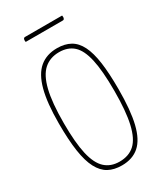

<svg xmlns="http://www.w3.org/2000/svg" viewBox="-211 -934 887 1031"><g transform="rotate(-30 233.0 -419.0)"><path d="M230 10Q182 10 148 -8.5Q114 -27 91.5 -69.5Q69 -112 58.5 -182Q48 -252 48 -355Q48 -482 69 -560Q90 -638 133 -674Q176 -710 241 -710Q289 -710 323 -691Q357 -672 378 -630Q399 -588 408.5 -520.5Q418 -453 418 -355Q418 -223 398.5 -143Q379 -63 337.5 -26.5Q296 10 230 10ZM229 -14Q287 -14 323 -47Q359 -80 376.5 -155.5Q394 -231 394 -358Q394 -482 378 -553.5Q362 -625 328 -655.5Q294 -686 240 -686Q184 -686 146.5 -653Q109 -620 90.5 -545Q72 -470 72 -343Q72 -222 88.5 -150Q105 -78 140 -46Q175 -14 229 -14ZM113 -823Q112 -827 112 -830Q112 -833 112 -836Q113 -842 115.5 -845Q118 -848 123 -848H353Q354 -844 354 -841Q354 -838 354 -835Q353 -829 350.5 -826Q348 -823 343 -823Z"/></g></svg>

Font: Yanone Kaffeesatz ExtraLight ExtraLight
Style: Regular
Weight: 250
Version: Version 2.003